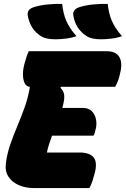

<svg xmlns="http://www.w3.org/2000/svg" viewBox="-20 -962 644 982"><path d="M298 -942Q303 -893 319 -855.5Q335 -818 371 -777Q346 -768 316.5 -764.5Q287 -761 264 -761Q239 -761 220.5 -765Q202 -769 191 -776Q161 -795 144.5 -821.5Q128 -848 122 -882Q117 -912 149 -924Q181 -935 221 -939Q261 -943 298 -942ZM531 -942Q536 -893 552 -855.5Q568 -818 604 -777Q579 -768 549.5 -764.5Q520 -761 497 -761Q472 -761 454 -765Q436 -769 425 -776Q367 -812 355 -882Q350 -912 382 -924Q414 -935 454 -939Q494 -943 531 -942ZM154 0Q111 0 76.5 -15Q42 -30 23.5 -58Q5 -86 10 -126Q16 -175 32 -221.5Q48 -268 68 -315.5Q88 -363 106 -413Q124 -463 133 -518Q115 -519 106.5 -536Q98 -553 97.5 -579.5Q97 -606 105 -635Q116 -677 127 -700H526Q573 -700 590.5 -670Q608 -640 594 -586Q590 -566 583.5 -549Q577 -532 569 -518H292L289 -513Q305 -498 308 -478Q311 -458 303 -427Q301 -419 299 -410H403Q433 -410 449.5 -393.5Q466 -377 471 -351.5Q476 -326 469 -300Q465 -279 458 -268H246Q238 -246 231 -224.5Q224 -203 220 -182H387Q437 -182 458 -158Q479 -134 465 -78Q459 -55 452.5 -35.5Q446 -16 437 0Z"/></svg>

Font: Recursive Sn Csl St Blk
Style: Italic
Weight: 900
Italic angle: -15°
Version: Version 1.079;hotconv 1.0.112;makeotfexe 2.5.65598; ttfautoh